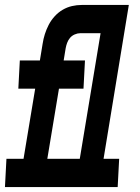

<svg xmlns="http://www.w3.org/2000/svg" viewBox="-46 -755 566 775"><path d="M145 -114H276L360 -621H278Q267 -621 255.5 -616Q244 -611 236.5 -602Q229 -593 225 -582Q221 -571 219 -560L211 -511H297L291 -397H192ZM-26 0 -20 -114H49L96 -397H28L34 -511H115L126 -578Q129 -598 135 -617Q141 -636 150.5 -654.5Q160 -673 174.5 -689Q189 -705 207 -715.5Q225 -726 244.5 -730.5Q264 -735 284 -735H474L372 -114H435L429 0Z"/></svg>

Font: Iosevka Curly Slab HvObl
Style: Regular
Weight: 900
Italic angle: -9°
Monospace: yes
Designer: Belleve Invis
Foundry: Belleve Invis
Version: Version 11.1.0; ttfautohint (v1.8.3)